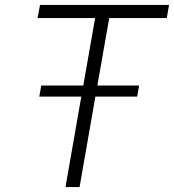

<svg xmlns="http://www.w3.org/2000/svg" viewBox="-20 -757 704 777"><path d="M245 0 309 -366H139L147 -411H317L365 -684H132L142 -737H664L655 -684H422L374 -411H543L535 -366H366L302 0Z"/></svg>

Font: Tomorrow Light
Style: Italic
Weight: 300
Italic angle: -10°
Designer: Tony de Marco, Monica Rizzolli
Foundry: Just in Type
Version: Version 2.002